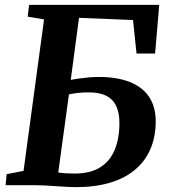

<svg xmlns="http://www.w3.org/2000/svg" viewBox="-20 -763 701 791"><path d="M292 8Q280.5 8 259.5 7Q238.5 6 213.8 4.2Q189 2.5 166 1.2Q143 0 127.5 0H3L7.5 -45.5L77 -59L161.5 -683L94 -694.5L100 -743H636L619 -542.5H542.5L528 -680.5L305.5 -689.5L271.5 -434Q283 -436.5 302.5 -439.2Q322 -442 344.5 -444Q367 -446 387 -446Q461.5 -446 514 -425.5Q566.5 -405 594 -364.2Q621.5 -323.5 621.5 -263Q621.5 -200.5 600.2 -150.2Q579 -100 537.2 -64.5Q495.5 -29 434 -10.5Q372.5 8 292 8ZM288.5 -48Q351 -48 391.8 -73Q432.5 -98 452.2 -145Q472 -192 472 -257.5Q472 -297 459.2 -325.2Q446.5 -353.5 418 -368.2Q389.5 -383 341.5 -382.5Q323 -382.5 300 -380Q277 -377.5 264 -374L220 -52.5Q234 -50 251.8 -49Q269.5 -48 288.5 -48Z"/></svg>

Font: Merriweather 24pt
Style: Bold Italic
Weight: 700
Italic angle: -7.8°
Designer: Eben Sorkin
Foundry: Eben Sorkin
Version: Version 2.101